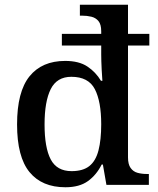

<svg xmlns="http://www.w3.org/2000/svg" viewBox="-20 -780 666 810"><path d="M256 10Q157 10 104.5 -54Q52 -118 52 -255Q52 -393 104.5 -458Q157 -523 255 -523Q313 -523 348.5 -499.5Q384 -476 406 -439H412Q412 -441 411 -454Q410 -467 409 -485.5Q408 -504 407.5 -521.5Q407 -539 407 -550V-588H241V-637H407V-648Q407 -677 395.5 -691Q384 -705 365.5 -709.5Q347 -714 325 -714H317V-760H520V-637H610V-588H520V-116Q520 -87 531 -71.5Q542 -56 560 -51Q578 -46 600 -46H608V0H429L414 -86H409Q387 -42 351 -16Q315 10 256 10ZM282 -58Q330 -58 357 -79.5Q384 -101 395.5 -145.5Q407 -190 407 -256Q407 -352 380 -404Q353 -456 281 -456Q220 -456 194 -404Q168 -352 168 -255Q168 -157 194 -107.5Q220 -58 282 -58Z"/></svg>

Font: Noto Rashi Hebrew Medium
Style: Regular
Weight: 500
Version: Version 1.006